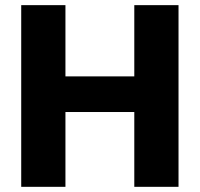

<svg xmlns="http://www.w3.org/2000/svg" viewBox="-20 -722 771 742"><path d="M62 0V-702.1H232.9V-426.8H499V-702.1H669.9V0H499V-289.1H232.9V0Z"/></svg>

Font: PoppinsZ
Style: Bold
Weight: 700
Designer: Ninad Kale (Devanagari), Jonny Pinhorn (Latin)
Foundry: Indian Type Foundry
Version: Version 3.002;FEAKit 1.0